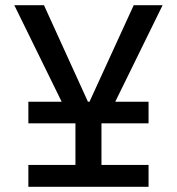

<svg xmlns="http://www.w3.org/2000/svg" viewBox="-20 -718 680 738"><path d="M89 -84H270V-244H89V-327H217L35 -698H149L318 -327H324L494 -698H605L423 -327H551V-244H370V-84H551V0H89Z"/></svg>

Font: Writer Medium
Style: Regular
Weight: 500
Monospace: yes
Designer: Mike Abbink, Paul van der Laan, Pieter van Rosmalen
Foundry: Bold Monday
Version: Version 2.001 2020